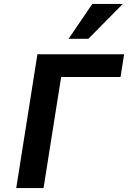

<svg xmlns="http://www.w3.org/2000/svg" viewBox="-20 -950 647 970"><path d="M288.9 -561H588.9L607.1 -676H169.1L62 0H200ZM426.4 -754 600.3 -930H446.3L326.4 -754Z"/></svg>

Font: Fog Sans
Style: It
Weight: 700
Foundry: Intel Corporation
Version: Version 1.00